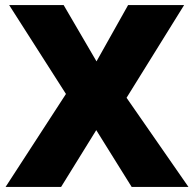

<svg xmlns="http://www.w3.org/2000/svg" viewBox="-20 -734 763 754"><path d="M720 0 477 -350 703 -714H483L359 -493L230 -714H16L239 -365L2 0H220L358 -223L497 0Z"/></svg>

Font: Noto Sans Tamil Black
Style: Regular
Weight: 900
Designer: Jelle Bosma - Monotype Design Team
Foundry: Monotype Imaging Inc.
Version: Version 2.004